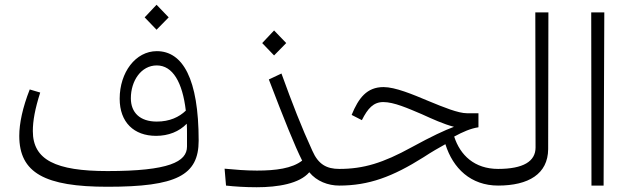

<svg xmlns="http://www.w3.org/2000/svg" viewBox="-20 -780 2649 807"><path d="M432 5C722 5 815 -43 815 -189C815 -449 748 -565 639 -565C550 -565 483 -476 483 -365C483 -266 543 -209 636 -209C688 -209 733 -227 765 -260C766 -245 766 -230 766 -215V-164C766 -100 690 -61 432 -61C214 -61 118 -108 118 -229C118 -272 127 -322 149 -391L105 -404C75 -328 61 -261 61 -209C61 -53 169 5 432 5ZM530 -367C530 -440 573 -505 639 -505C706 -505 747 -434 761 -315C733 -288 693 -269 639 -269C568 -269 530 -307 530 -367ZM588 -707 638 -655 689 -707 638 -760Z M1059 7C1148 7 1239 -8 1280 -56C1311 -18 1359 0 1406 0L1425 -12V-58L1406 -70C1353 -70 1318 -89 1293 -146C1247 -246 1209 -344 1163 -471L1110 -446C1173 -281 1220 -164 1250 -105C1208 -72 1139 -63 1060 -63C1013 -63 966 -67 924 -71L930 0C965 4 1011 7 1059 7ZM1082 -599 1132 -547 1183 -599 1132 -652Z M1406 0C1530 0 1630 -37 1760 -119C1795 -142 1825 -159 1852 -174C1884 -72 1959 0 2074 0L2093 -12V-58L2074 -70C1974 -70 1914 -128 1889 -206C1926 -226 1958 -240 1991 -245V-304H1943C1906 -304 1845 -329 1782 -355C1713 -384 1641 -414 1592 -414C1522 -414 1487 -368 1458 -297L1501 -275C1526 -325 1550 -351 1591 -351C1636 -351 1694 -325 1753 -300C1797 -280 1845 -258 1888 -247C1848 -232 1796 -208 1710 -161C1590 -95 1508 -70 1406 -70L1387 -58V-12Z M2073 0C2202 0 2283 -49 2284 -153L2285 -728H2230L2231 -160C2231 -102 2180 -70 2073 -70L2055 -58V-12Z M2466 0H2517L2520 -728H2465Z"/></svg>

Font: Wafeq Light
Style: Regular
Weight: 300
Designer: Rasmus Andersson & Azza Alameddine
Foundry: Google & TypeTogether
Version: Version 3.000;January 28, 2025;FontCreator 15.0.0.3014 64-bi